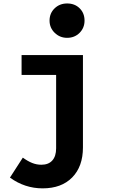

<svg xmlns="http://www.w3.org/2000/svg" viewBox="-20 -836 640 1081"><path d="M220 224.5Q119.5 224.5 36 164L108.5 51.5Q136 71.5 161 81.5Q186 91.5 213 91.5Q253 91.5 274.5 67.5Q296 43.5 296 -1V-526H447V-6Q447 101.5 386.5 163Q326 224.5 220 224.5ZM101.5 -414V-526H409V-414ZM358 -623Q317 -623 288 -651.2Q259 -679.5 259 -720Q259 -761.5 287.5 -789Q316 -816.5 358 -816.5Q401 -816.5 428.5 -789.2Q456 -762 456 -720Q456 -679 428 -651Q400 -623 358 -623Z"/></svg>

Font: Google Sans Code
Style: Regular
Weight: 400
Monospace: yes
Designer: Google Sans Code Authors
Foundry: Google LLC
Version: Version 6.000